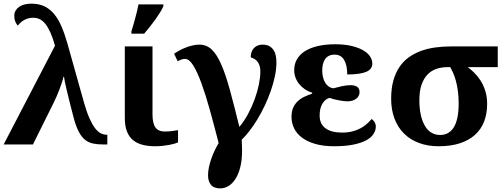

<svg xmlns="http://www.w3.org/2000/svg" viewBox="-20 -790 2757 1050"><path d="M280.8 -540Q269 -582 256.1 -611.1Q243.2 -640.1 228.8 -658.4Q214.4 -676.8 197.8 -684.8Q181.2 -692.9 161.1 -692.9Q145.5 -692.9 132.6 -689Q119.6 -685.1 109.4 -679Q99.1 -672.9 91.1 -665Q83 -657.2 77.1 -649.9Q69.3 -659.2 63.7 -672.1Q58.1 -685.1 58.1 -703.1Q58.1 -719.2 65.2 -731.7Q72.3 -744.1 84.7 -752.7Q97.2 -761.2 114.3 -765.6Q131.3 -770 151.9 -770Q191.4 -770 221.4 -756.1Q251.5 -742.2 274.7 -714.8Q297.9 -687.5 315.4 -647.2Q333 -606.9 348.1 -554.2L439.9 -227.1Q454.6 -175.8 469.7 -142.1Q484.9 -108.4 500.2 -88.6Q515.6 -68.8 531.2 -61Q546.9 -53.2 562 -53.2H566.9V0H543.9Q512.7 0 488.3 -5.1Q463.9 -10.3 444.6 -25.9Q425.3 -41.5 409.9 -71.3Q394.5 -101.1 381.8 -149.9Q358.4 -239.7 345 -296.6Q331.5 -353.5 330.1 -370.1H327.1Q324.7 -357.9 318.8 -339.8Q313 -321.8 305.4 -301.8Q297.9 -281.7 289.1 -261.7Q280.3 -241.7 272 -225.1L160.2 0H0Z M814 -536.1V-164.1Q814 -115.2 830.1 -93Q846.2 -70.8 880.9 -70.8Q898.9 -70.8 918.5 -73Q938 -75.2 953.6 -78.1V-11.2Q947.3 -8.3 935.3 -4.6Q923.3 -1 907 2.2Q890.6 5.4 870.6 7.6Q850.6 9.8 828.6 9.8Q789.6 9.8 758.8 1.7Q728 -6.3 706.5 -24.4Q685.1 -42.5 673.8 -72.3Q662.6 -102.1 662.6 -145V-536.1ZM698.7 -619.1Q703.6 -634.3 709 -652.8Q714.4 -671.4 719.7 -691.2Q725.1 -710.9 729.7 -730.2Q734.4 -749.5 737.3 -766.1H873.5V-755.9Q866.7 -740.2 854.7 -720.9Q842.8 -701.7 828.4 -681.6Q814 -661.6 798.3 -642.1Q782.7 -622.6 768.6 -606H698.7Z M1070.8 -545.9Q1109.4 -545.9 1137.5 -519.5Q1165.5 -493.2 1189.7 -438.2Q1213.9 -383.3 1237.1 -298.3Q1260.3 -213.4 1289.1 -96.2Q1315.4 -127.4 1336.7 -167Q1357.9 -206.5 1372.8 -247.6Q1387.7 -288.6 1395.8 -328.1Q1403.8 -367.7 1403.8 -398.9Q1403.8 -429.7 1390.6 -449.5Q1377.4 -469.2 1351.1 -476.1Q1351.1 -509.3 1369.1 -527.6Q1387.2 -545.9 1416 -545.9Q1439 -545.9 1453.6 -537.4Q1468.3 -528.8 1476.8 -515.1Q1485.4 -501.5 1488.5 -484.1Q1491.7 -466.8 1491.7 -449.2Q1491.7 -413.1 1483.4 -373.3Q1475.1 -333.5 1460.9 -293Q1446.8 -252.4 1428.2 -213.1Q1409.7 -173.8 1388.4 -138.7Q1367.2 -103.5 1345 -74.7Q1322.8 -45.9 1301.8 -25.9Q1302.2 -19.5 1302.5 -11.2Q1302.7 -2.9 1303 5.6Q1303.2 14.2 1303.5 22.2Q1303.7 30.3 1303.7 36.1Q1303.7 83.5 1294.7 121.3Q1285.6 159.2 1269.5 185.5Q1253.4 211.9 1231.4 226.1Q1209.5 240.2 1184.1 240.2Q1149.4 240.2 1133.5 220.5Q1117.7 200.7 1117.7 168.9Q1117.7 147 1122.8 123.5Q1127.9 100.1 1136 76.9Q1144 53.7 1154.5 32Q1165 10.3 1175.8 -7.8Q1150.9 -104.5 1127.7 -188.2Q1104.5 -272 1081.8 -334.2Q1059.1 -396.5 1036.9 -432.1Q1014.6 -467.8 991.7 -467.8Q981.4 -467.8 971.2 -464.1Q960.9 -460.4 951.7 -455.1L932.1 -496.1Q944.8 -504.9 960.7 -513.7Q976.6 -522.5 994.6 -529.5Q1012.7 -536.6 1032 -541.3Q1051.3 -545.9 1070.8 -545.9Z M1742.2 -403.8Q1742.2 -385.7 1746.1 -368.9Q1750 -352.1 1757.8 -338.9Q1765.6 -325.7 1776.9 -317.4Q1788.1 -309.1 1803.2 -307.1Q1824.2 -313 1849.4 -318.6Q1874.5 -324.2 1897.9 -324.2Q1919.9 -324.2 1933.1 -315.4Q1946.3 -306.6 1946.3 -286.1Q1946.3 -264.2 1928 -250Q1909.7 -235.8 1878.9 -235.8Q1870.6 -235.8 1857.7 -237.5Q1844.7 -239.3 1830.6 -241.9Q1816.4 -244.6 1803.5 -248Q1790.5 -251.5 1782.2 -254.9Q1757.3 -247.6 1742.7 -222.4Q1728 -197.3 1728 -158.2Q1728 -112.3 1759.8 -88.6Q1791.5 -64.9 1851.1 -64.9Q1881.8 -64.9 1906.5 -71.3Q1931.2 -77.6 1950.9 -88.1Q1970.7 -98.6 1985.8 -112.1Q2001 -125.5 2012.2 -139.2Q2021 -134.3 2028.1 -122.6Q2035.2 -110.8 2035.2 -98.1Q2035.2 -77.1 2022.9 -57.6Q2010.7 -38.1 1983.6 -23.2Q1956.5 -8.3 1913.1 0.7Q1869.6 9.8 1807.1 9.8Q1748 9.8 1704.1 -2.9Q1660.2 -15.6 1631.3 -37.4Q1602.5 -59.1 1588.4 -88.4Q1574.2 -117.7 1574.2 -150.9Q1574.2 -181.2 1583.7 -201.9Q1593.3 -222.7 1608.9 -237.1Q1624.5 -251.5 1644.8 -261Q1665 -270.5 1687 -277.8V-283.2Q1664.6 -290 1646.5 -302.5Q1628.4 -314.9 1615.5 -331.3Q1602.5 -347.7 1595.7 -366.7Q1588.9 -385.7 1588.9 -405.8Q1588.9 -440.4 1604.7 -467Q1620.6 -493.7 1649.7 -511.5Q1678.7 -529.3 1720.2 -538.6Q1761.7 -547.9 1813 -547.9Q1866.2 -547.9 1904.5 -538.3Q1942.9 -528.8 1967.8 -513.9Q1992.7 -499 2004.4 -480.2Q2016.1 -461.4 2016.1 -442.9Q2016.1 -411.1 1982.4 -397Q1948.7 -382.8 1878.9 -382.8Q1878.9 -433.6 1861.8 -462.4Q1844.7 -491.2 1810.1 -491.2Q1790.5 -491.2 1777.6 -484.1Q1764.6 -477.1 1756.8 -465.1Q1749 -453.1 1745.6 -437.3Q1742.2 -421.4 1742.2 -403.8Z M2644 -221.2Q2644 -168 2627.4 -125.2Q2610.8 -82.5 2577.6 -52.5Q2544.4 -22.5 2494.6 -6.3Q2444.8 9.8 2378.4 9.8Q2319.3 9.8 2271.5 -8.1Q2223.6 -25.9 2189.7 -59.3Q2155.8 -92.8 2137.5 -141.1Q2119.1 -189.5 2119.1 -250Q2119.1 -306.6 2131.3 -349.9Q2143.6 -393.1 2165.3 -424.8Q2187 -456.5 2217.3 -477.8Q2247.6 -499 2283.7 -512Q2319.8 -524.9 2360.6 -530.5Q2401.4 -536.1 2444.3 -536.1H2702.1V-422.9H2538.1Q2554.7 -410.6 2573.2 -392.6Q2591.8 -374.5 2607.7 -349.9Q2623.5 -325.2 2633.8 -293.2Q2644 -261.2 2644 -221.2ZM2273.4 -242.2Q2273.4 -198.2 2281 -163.1Q2288.6 -127.9 2303 -103Q2317.4 -78.1 2338.6 -64.9Q2359.9 -51.8 2387.2 -51.8Q2435.5 -51.8 2461.9 -94.2Q2488.3 -136.7 2488.3 -225.1Q2488.3 -264.6 2483.6 -295.9Q2479 -327.1 2472.2 -351.3Q2465.3 -375.5 2457.3 -393.3Q2449.2 -411.1 2442.4 -422.9H2427.2Q2395.5 -422.9 2367.4 -413.6Q2339.4 -404.3 2318.6 -383.1Q2297.9 -361.8 2285.6 -327.4Q2273.4 -293 2273.4 -242.2Z"/></svg>

Font: Droids
Style: b
Weight: 700
Foundry: Ascender Corporation
Version: Version 1.00 build 113